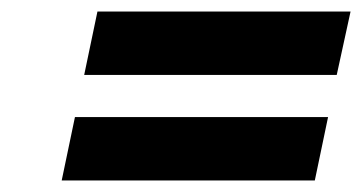

<svg xmlns="http://www.w3.org/2000/svg" viewBox="-20 -502 628 333"><path d="M149 -482 126 -372H564L588 -482ZM87 -189H526L549 -299H110Z"/></svg>

Font: LT Wave Text Bold Italic
Style: Regular
Weight: 700
Designer: Daniel Lyons
Version: Version 2.5 (Glyphs App)